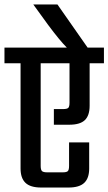

<svg xmlns="http://www.w3.org/2000/svg" viewBox="-40 -839 485 859"><path d="M425 -626V-556H361V-366Q361 -322 339.5 -301.5Q318 -281 270 -281H201V-351H242Q260 -351 265.5 -356.5Q271 -362 271 -380V-556H142V-97Q142 -79 148 -73.5Q154 -68 171 -68H241Q258 -68 263.5 -73.5Q269 -79 269 -97V-202H359V-85Q359 -42 337 -21Q315 0 267 0H144Q96 0 74 -21Q52 -42 52 -85V-556H-20V-626H259Q227 -658 175 -728L109 -819H217L352 -626Z"/></svg>

Font: Teko Regular
Style: Regular
Weight: 400
Designer: Manushi Parikh, Jonny Pinhorn
Foundry: Indian Type Foundry
Version: Version 1.105;PS 1.0;hotconv 1.0.78;makeotf.lib2.5.61930; tt